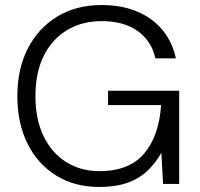

<svg xmlns="http://www.w3.org/2000/svg" viewBox="-20 -732 794 764"><path d="M375 12Q277 12 203.5 -33.5Q130 -79 89.5 -160.5Q49 -242 49 -350Q49 -457 90.5 -538.5Q132 -620 207.5 -666Q283 -712 385 -712Q502 -712 580 -656Q658 -600 680 -500H598Q584 -568 528.5 -608Q473 -648 385 -648Q306 -648 246.5 -612Q187 -576 154 -509.5Q121 -443 121 -350Q121 -257 153.5 -190Q186 -123 243.5 -87Q301 -51 376 -51Q494 -51 553.5 -121Q613 -191 621 -314H410V-371H693V0H629L622 -124Q597 -80 563.5 -49.5Q530 -19 484 -3.5Q438 12 375 12Z"/></svg>

Font: DM Sans 16pt Light
Style: Regular
Weight: 300
Version: Version 4.004;gftools[0.9.30]